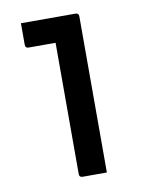

<svg xmlns="http://www.w3.org/2000/svg" viewBox="-67 -582 483 631"><g transform="rotate(-10 175.0 -266.0)"><path d="M147 -11V-449H57Q46 -449 46 -460V-532H228Q239 -532 239 -521V0H158Q147 0 147 -11Z"/></g></svg>

Font: Recursive Sn Lnr St
Style: Regular
Weight: 400
Version: Version 1.079;hotconv 1.0.112;makeotfexe 2.5.65598; ttfautoh